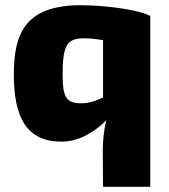

<svg xmlns="http://www.w3.org/2000/svg" viewBox="-20 -531 646 736"><path d="M290 -511C76 -511 33 -402 33 -245C33 -78 84 12 216 12C285 12 347 -29 388 -70C378 -34 374 8 374 48L375 185H556V-470C497 -499 361 -511 290 -511ZM220 -244C220 -356 237 -381 293 -384C314 -385 347 -382 375 -377V-157C348 -145 324 -135 290 -135C234 -135 220 -160 220 -244Z"/></svg>

Font: Exo 2 Extra Bold
Style: Regular
Weight: 800
Designer: Natanael Gama
Version: Version 1.001;PS 001.001;hotconv 1.0.88;makeotf.lib2.5.64775